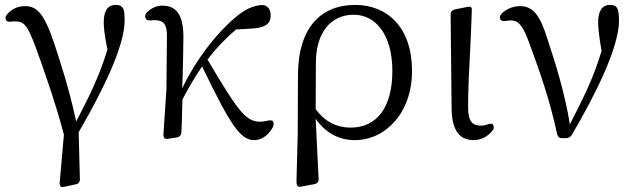

<svg xmlns="http://www.w3.org/2000/svg" viewBox="-20 -552 2590 781"><path d="M4 -472C7 -464 15 -463 27 -464C31 -465 36 -465 40 -465C79 -465 91 -451 127 -355C133 -338 138 -322 145 -305C173 -224 208 -126 240 -4L223 188C222 198 224 204 227 207C230 210 236 209 246 207L287 198C299 196 305 189 305 176L300 -14C392 -173 487 -360 487 -469C487 -483 486 -494 485 -505C483 -515 480 -521 472 -527C466 -531 459 -532 449 -532C421 -532 402 -511 402 -462C402 -437 405 -411 417 -350C385 -246 348 -169 290 -58C260 -196 225 -301 200 -377C158 -503 127 -527 81 -527C52 -527 29 -516 10 -495C2 -487 1 -480 4 -472Z M649 10C652 13 658 14 668 12L699 7C711 5 717 -2 718 -14C720 -58 721 -101 722 -147C753 -206 771 -235 802 -282C916 -46 957 18 1014 18C1041 18 1070 1 1089 -33C1094 -43 1094 -50 1091 -57C1088 -63 1080 -64 1068 -61C1059 -59 1048 -57 1037 -57C979 -57 945 -105 824 -310C861 -358 899 -397 940 -432L1007 -436C1055 -439 1081 -453 1081 -489C1081 -510 1073 -521 1062 -528C1054 -532 1047 -532 1038 -531C1008 -527 976 -515 935 -479C857 -413 778 -310 721 -193C722 -209 722 -225 723 -242C724 -295 726 -348 726 -397C727 -494 696 -529 640 -529C614 -529 593 -517 577 -501C570 -493 569 -486 572 -478C575 -470 583 -468 595 -469C599 -470 603 -470 608 -470C646 -470 660 -453 659 -402L657 -189L645 -9C644 1 646 7 649 10Z M1192 -245 1191 -3 1186 186C1186 197 1188 203 1192 206C1196 209 1201 208 1211 206L1259 197C1272 194 1277 187 1276 174L1264 -69C1303 -12 1359 18 1423 18C1546 18 1656 -90 1656 -264C1656 -440 1556 -532 1425 -532C1283 -532 1192 -437 1192 -245ZM1264 -108 1265 -300C1266 -419 1325 -492 1419 -492C1508 -492 1576 -411 1576 -263C1576 -116 1513 -33 1407 -33C1345 -33 1298 -61 1264 -108Z M1907 18C1941 18 1969 -1 1985 -23C1990 -31 1989 -37 1986 -44C1983 -50 1975 -50 1963 -46C1956 -43 1947 -41 1936 -41C1903 -41 1884 -56 1884 -117C1884 -180 1887 -250 1895 -401C1896 -432 1898 -466 1899 -504C1900 -515 1899 -520 1896 -523C1893 -526 1887 -525 1877 -523L1831 -514C1819 -511 1813 -505 1813 -492L1817 -111C1818 -16 1853 18 1907 18Z M2268 10H2283C2293 10 2301 5 2307 -5C2402 -167 2498 -359 2498 -469C2498 -483 2497 -495 2495 -506C2493 -515 2491 -521 2483 -527C2477 -531 2470 -532 2461 -532C2431 -532 2413 -509 2413 -462C2413 -435 2418 -397 2427 -345C2395 -237 2355 -157 2298 -46C2279 -168 2241 -289 2208 -390C2177 -490 2149 -527 2095 -527C2071 -527 2042 -518 2021 -497C2013 -489 2012 -482 2015 -474C2018 -467 2026 -465 2038 -467C2044 -468 2050 -469 2057 -469C2090 -469 2108 -447 2135 -371C2174 -265 2217 -145 2246 -7C2249 5 2256 11 2268 10Z"/></svg>

Font: 寒蝉锦书宋
Style: Regular
Weight: 400
Designer: 寒蝉锦书宋{Warren} 思源宋体{Ryoko NISHIZUKA 西塚涼子 (kana & ideographs); Frank Grießhammer (Latin, Greek & Cyrillic); Wenlong ZHANG 
Foundry: Adobe & ChillType
Version: Version 2.000;Glyphs 3.1.1 (3135)